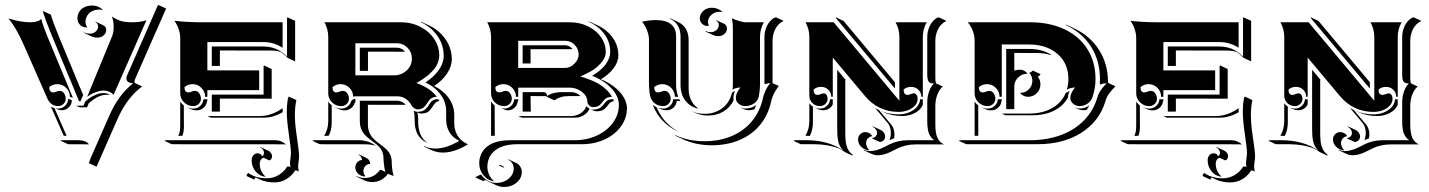

<svg xmlns="http://www.w3.org/2000/svg" viewBox="-20 -557 5655 760"><path d="M13.2 -483.9Q63 -468.8 99.6 -468.8Q132.1 -468.8 143.1 -482.4Q150.4 -454.1 167.5 -412.8L268.6 -169.7L256.8 -173.8Q256.8 -194.3 242.2 -209.1Q227.5 -223.9 207 -223.9Q189 -223.9 175 -212.2Q175 -191.4 190.2 -191.2Q195.3 -191.2 203 -194.2Q210.7 -197.3 215.8 -197.3Q227.3 -197.3 233.8 -187.3Q240.2 -177.2 240.2 -166.3Q240.2 -154.1 231.3 -145.5Q222.4 -137 210 -137Q195.6 -137 184.7 -144.9Q173.8 -152.8 167.7 -166.5L74.7 -377.9Q44.2 -447.8 13.2 -483.9ZM150.1 -509.5 151.1 -513.2 181.2 -499Q192.1 -462.9 214.8 -408.2L307.9 -183.8L309.6 -182.4L298.8 -156.2H293L275.4 -198.7Q258.1 -241 230.1 -307.7Q202.1 -374.5 183.1 -421.4Q161.1 -474.6 150.1 -509.5ZM181.4 -135.3Q188 -130.9 195.6 -128.9L243.7 -19.5H232.4ZM198.2 -128.4Q203.9 -127.2 210 -127.2Q226.1 -127.2 237.8 -138.5Q249.5 -149.9 250 -166L264.2 -160.6V-159.4Q264.2 -143.3 252.2 -132Q240.2 -120.6 224.1 -120.6Q214.1 -120.6 198.2 -128.4ZM219.7 0 220.9 -2H289.1Q319.8 -2 332 14.2L329.8 14.6Q325 14.2 319.1 14.2L249.8 13.9ZM281.2 -138.7H310.5L317.4 -155.3L331.1 -166.3Q340.1 -173.3 356.8 -181Q373.5 -188.7 390.1 -188.7Q405.3 -188.7 416.3 -180.7Q410.6 -182.1 404.3 -182.1Q393.3 -182.1 382.6 -179.2Q371.8 -176.3 362.3 -170.7Q352.8 -165 346.1 -160.3Q339.4 -155.5 331.5 -148.7Q328.4 -141.1 324.7 -132.1H295.4ZM286.4 -485.6Q286.4 -494.6 290 -503.3Q293.7 -512 300.7 -519.2Q307.6 -526.4 319.1 -530.8Q330.6 -535.2 344.7 -535.2Q369.1 -535.2 387.9 -517.8L384.3 -518.3Q379.4 -519 374.8 -519.3Q360.8 -519.3 349.7 -515Q338.6 -510.7 332 -503.8Q325.4 -496.8 321.9 -488.5Q318.4 -480.2 318.4 -471.7Q318.4 -459.7 324.5 -450.4L326.2 -448.5Q324.5 -448.2 322.8 -448.5Q306.2 -448.5 296.3 -459.1Q286.4 -469.7 286.4 -485.6ZM312 -427 312.7 -428.7Q323.2 -423.8 335.7 -423.8Q349.4 -423.8 358.8 -432.1Q368.2 -440.4 368.2 -452.1Q368.2 -464.8 357.4 -469.7L358.4 -471.2L388.4 -457.3Q400.4 -451.7 400.4 -438.5Q400.4 -426 390.3 -417Q380.1 -408 365.7 -408Q352.8 -408 342 -413.1ZM325 -173.8 424.3 -415Q429.9 -429.2 429.9 -449.5Q429.9 -473.9 422.9 -491.9Q441.9 -478.8 459.1 -473.8Q476.3 -468.8 501.5 -468.8Q536.4 -468.8 559.6 -476.8L429.7 -181.9Q413.8 -198.5 390.1 -198.5Q376.7 -198.5 361.3 -193Q345.9 -187.5 337.9 -182.6Q329.8 -177.7 325 -173.8ZM332 88.9 338.1 70.3 412.4 -98.4Q448.7 -182.1 507.1 -227.1Q480.2 -229 480.2 -247.1Q480.2 -253.2 483.9 -260.7Q498 -293.2 549.1 -409.2Q600.1 -525.1 604.7 -536.1L607.4 -537.1L637.5 -523.2L515.6 -246.1Q512.5 -238.8 512.5 -232.9Q512.5 -230.7 512.9 -228.8L542.7 -214.8Q481.9 -170.2 444.1 -83.5L362.1 103Z M629.9 0 637.7 -2H1069.3Q1081.8 -2 1093 2.7Q1104.2 7.3 1112.3 15.6L1108.6 14.6Q1104.2 13.9 1099.4 14.2L659.9 13.9ZM670.4 -474.6Q722.9 -468.8 778.3 -468.8H1098.6V-367.7Q1065.4 -390.6 1020.5 -390.6H800.8V-278.3H1005.9V-200.2H800.8V-173.8H792Q792 -194.3 777.3 -209.1Q762.7 -223.9 742.2 -223.9Q724.1 -223.9 710.2 -212.2Q710.2 -191.4 725.3 -191.2Q730.5 -191.2 738.2 -194.2Q745.8 -197.3 751 -197.3Q762.5 -197.3 768.9 -187.3Q775.4 -177.2 775.4 -166.3Q775.4 -154.1 766.5 -145.5Q757.6 -137 745.1 -137Q723.6 -137 708.5 -151.9Q693.4 -166.7 693.4 -187.7V-405.3Q693.4 -424.3 686.9 -442.7Q680.4 -461.2 670.4 -474.6ZM685.5 -19.5Q689.7 -26.9 691.5 -35.8Q693.4 -44.7 693.4 -62.5V-154.8Q699.2 -146 707.5 -139.6L708 -55.7Q708 -35.2 702.1 -19.5ZM718.8 -132.8V-133.1Q731.2 -127.2 745.1 -127.2Q761 -127.2 772.6 -137.8Q784.2 -148.4 785.2 -164.1H800.8V-157.5H799.3Q798.3 -141.8 786.6 -131Q774.9 -120.1 758.8 -120.1Q745.8 -120.1 732.9 -126.2ZM800.8 -97.7H1008.8Q1033.4 -97.7 1056.8 -106.4Q1080.1 -115.2 1098.6 -128.9Q1098.6 -121.1 1098.9 -113Q1061.5 -91.1 1022.9 -91.1H814.9ZM818.4 -115.2V-182.6H1023.4V-295.9L1025.4 -297.9L1055.4 -283.7V-166.5L850.3 -166.7V-115.2ZM818.4 -295.9V-373H1020.5Q1049.3 -373 1072.5 -363.4Q1095.7 -353.8 1116.2 -333V-486.3L1118.2 -488.3L1148.2 -474.4V-314L1118.2 -328.1Q1104.7 -342.5 1090.8 -351.6Q1072.8 -356.9 1050.5 -356.9L850.3 -357.2V-295.9ZM956.1 135.5Q957.8 131.3 963.1 127.9Q992.2 148.7 1036.1 148.7Q1060.8 148.7 1081.8 136.6Q1102.8 124.5 1116.2 103.5Q1116.7 102.5 1117.7 102.1Q1118.7 101.6 1119.4 101.6H1120.1Q1124 101.6 1129.9 104.5Q1127.9 94.7 1127.9 87.9Q1127.9 83 1129.9 67.4Q1131.8 55.7 1131.8 48.1Q1131.8 31.5 1123.5 -24.4Q1115.2 -80.3 1115.2 -115.2Q1115.2 -142.3 1119.6 -167.5L1123 -174.8L1153.1 -160.9Q1147.2 -132.6 1147.2 -101.1Q1147.2 -74 1151.4 -41.6Q1155.5 -9.3 1159.7 18.4Q1163.8 46.1 1163.8 62Q1163.8 72 1162 82Q1160.2 92 1160.2 101.6Q1160.2 112.5 1162.8 122.1Q1161.1 120.8 1158.9 120.1Q1153.6 117.7 1150.6 117.4Q1148.4 117.4 1147.7 118.7Q1134.3 139.9 1112.9 152.5Q1091.6 165 1066.4 165Q1033.7 165 1009 153.6L991.7 145.5Q987.3 148.9 987.3 154.3L957.3 140.4ZM976.1 77.1Q976.1 65.7 982.9 57.7Q989.7 49.8 999.5 49.8Q1004.9 49.8 1010.3 52.6Q1015.6 55.4 1016.8 61.3Q1020.3 60.3 1022.6 56.6Q1024.9 53 1024.9 47.9Q1024.9 40.8 1020.6 35Q1016.4 29.3 1009.3 26.4L1011.5 25.4L1041.7 39.3Q1048.6 42.5 1052.7 48.6Q1056.9 54.7 1056.9 61.8Q1056.9 68.4 1053.5 73Q1050 77.6 1045.2 77.6L1022.7 67.1Q1016.1 69.6 1012.1 76Q1008.1 82.5 1008.1 91.3Q1008.1 106 1013.8 118.8Q1019.5 131.6 1029.3 140.4L1031.2 142.6Q1007.8 140.6 991.9 121.7Q976.1 102.8 976.1 77.1Z M1215.8 0 1223.1 -2H1399.9Q1419.2 -2 1436.5 3.8Q1453.9 9.5 1466.8 20L1461.2 18.3Q1446 14.2 1429.9 14.2L1245.8 13.9ZM1262.9 -19.5Q1279.3 -44.9 1279.3 -78.1V-154.8Q1284.9 -146.2 1293 -140.1V-71.3Q1293 -42.2 1281 -19.5ZM1264.2 -468.8H1567.4Q1609.1 -468.8 1644 -450.7Q1679 -432.6 1698.9 -402.3Q1718.8 -372.1 1718.8 -336.9Q1718.8 -325.2 1714.8 -313.6Q1710.9 -302 1705.2 -292.8Q1699.5 -283.7 1690.4 -274.4Q1681.4 -265.1 1674 -258.9Q1666.5 -252.7 1656.4 -245.8Q1646.2 -239 1640.9 -235.8Q1635.5 -232.7 1628.2 -228.5Q1635.5 -226.1 1643.6 -222.5Q1651.6 -219 1663.9 -212.4Q1676.3 -205.8 1688.4 -195.7Q1700.4 -185.5 1709.2 -173.8Q1700.2 -173.8 1693.5 -171.1Q1686.8 -168.5 1682.5 -164.1Q1678.2 -159.7 1674.7 -154.3Q1671.1 -148.9 1667.5 -143.7Q1663.8 -138.4 1659.5 -134Q1655.3 -129.6 1648.6 -126.8Q1641.8 -124 1632.8 -124Q1627 -124 1619.8 -128.8Q1612.5 -133.5 1608.9 -140.4Q1599.6 -156.7 1585.2 -166.3Q1570.8 -175.8 1552.7 -175.8H1386.7Q1380.6 -175.8 1377.9 -173.8Q1377.9 -194.3 1363.3 -209.1Q1348.6 -223.9 1328.1 -223.9Q1310.1 -223.9 1296.1 -212.2Q1296.1 -191.4 1311.3 -191.2Q1316.4 -191.2 1324.1 -194.2Q1331.8 -197.3 1336.9 -197.3Q1348.4 -197.3 1354.9 -187.3Q1361.3 -177.2 1361.3 -166.3Q1361.3 -154.1 1352.4 -145.5Q1343.5 -137 1331.1 -137Q1309.6 -137 1294.4 -151.6Q1279.3 -166.3 1279.3 -187.5V-410.2Q1279.3 -441.9 1264.2 -468.8ZM1304.4 -132.8V-133.1Q1316.9 -127.2 1331.1 -127.2Q1344.7 -127.2 1355.5 -135.3Q1366.2 -143.3 1369.6 -156Q1370.6 -158.7 1375.9 -162.4Q1381.1 -166 1386.7 -166V-151.4Q1384.3 -151.4 1383.8 -149.4Q1380.1 -136.7 1369.3 -128.4Q1358.4 -120.1 1344.7 -120.1Q1331.5 -120.1 1318.6 -126.2ZM1386.5 105.5Q1386.5 94.5 1393.9 85.8Q1401.4 77.1 1413.1 76.2Q1412.6 69.3 1408.8 63.8Q1405 58.3 1398.9 55.7L1400.4 54.2L1430.7 68.4Q1437.5 71.5 1441.4 77.9Q1445.3 84.2 1445.3 92Q1434.1 92 1426.3 100.1Q1418.5 108.2 1418.5 119.6Q1418.5 130.6 1425.8 139.6L1426 141.6Q1409.7 141.6 1398.1 131Q1386.5 120.4 1386.5 105.5ZM1386.7 -258.8H1540Q1568.4 -258.8 1589.4 -277.8Q1610.4 -296.9 1610.4 -325.2Q1610.4 -350.1 1593 -367.9Q1575.7 -385.7 1550.8 -385.7H1386.7ZM1390.4 142.1 1390.6 140.1Q1406 147.5 1424.8 147.5Q1442.6 147.5 1458.4 138.8Q1474.1 130.1 1484.4 115Q1489 115 1495.6 118.7Q1502.2 122.3 1505.4 123.3Q1502.2 112.8 1500.1 95.8Q1498 78.9 1498 69.3Q1498 54.7 1492.9 43Q1487.8 31.2 1479.5 23.1Q1471.2 14.9 1461.2 7.4Q1451.2 0 1441.2 -7.8Q1431.2 -15.6 1422.9 -24.8Q1414.6 -33.9 1409.4 -47.5Q1404.3 -61 1404.3 -78.1V-158.2H1552.7Q1571.8 -158.2 1586.2 -141.8Q1583.5 -142.1 1580.8 -142.1L1436.3 -142.3V-64Q1436.3 -47.4 1441.5 -33.9Q1446.8 -20.5 1455.1 -11.5Q1463.4 -2.4 1473.4 5.4Q1483.4 13.2 1493.4 20.6Q1503.4 28.1 1511.7 36.4Q1520 44.7 1525.3 56.6Q1530.5 68.6 1530.5 83.3Q1530.5 94.7 1532.6 112.3Q1534.7 129.9 1538.3 139.6Q1524.4 135 1515.6 130.9Q1505.1 146 1489 154.8Q1472.9 163.6 1454.3 163.6Q1436 163.6 1420.4 156.2ZM1404.3 -276.4V-368.2H1550.8Q1560.5 -368.2 1569.2 -363.8Q1577.9 -359.4 1583.7 -351.8L1580.8 -352.3L1436.5 -352.5V-276.4ZM1617.7 -118.7Q1625.5 -114.3 1632.8 -114.3Q1643.1 -114.3 1650.9 -117.1Q1658.7 -119.9 1663.6 -124.3Q1668.5 -128.7 1672.4 -133.9Q1676.3 -139.2 1679.6 -144.5Q1682.9 -149.9 1686.6 -154.3Q1690.4 -158.7 1696.2 -161.4Q1701.9 -164.1 1709.2 -164.1H1715.8Q1717.5 -160.9 1719.2 -157.2Q1711.9 -156.5 1706.3 -152.3Q1700.7 -148.2 1697.4 -142.7Q1694.1 -137.2 1689.7 -131Q1685.3 -124.8 1680.7 -119.5Q1676 -114.3 1667.5 -110.8Q1658.9 -107.4 1647.5 -107.4Q1639.6 -107.4 1631.8 -112.1Q1635.3 -99.4 1635.3 -86.2V-76.4Q1635.3 -14.4 1672.9 8.3Q1662.1 4.6 1653.4 -1.8Q1644.8 -8.3 1637.2 -18.8Q1629.6 -29.3 1625.4 -45.8Q1621.1 -62.3 1621.1 -83V-92.8Q1621.1 -106 1617.7 -118.7ZM1645.3 -469.5 1646.7 -470.9 1677 -457Q1718.5 -437.7 1743.4 -401.7Q1768.3 -365.7 1768.3 -323Q1768.3 -293.7 1749.1 -265.4Q1730 -237.1 1698.2 -216.8Q1734.6 -199.2 1756.3 -168.7Q1778.1 -138.2 1778.1 -102.1V-68.8Q1778.1 -42 1791 -20.6Q1804 0.7 1826.7 11.5L1832.8 13.9Q1779.3 46.9 1733.6 46.9Q1709 46.9 1688.5 37.4L1658.2 23.2L1657.7 20.8Q1678.5 31 1703.6 31Q1747.3 31 1798.3 0.2Q1773.9 -10.3 1760 -32.3Q1746.1 -54.4 1746.1 -83V-116.2Q1746.1 -152.6 1724.2 -182.5Q1702.4 -212.4 1664.1 -230.7Q1696 -251.2 1716.2 -278.9Q1736.3 -306.6 1736.3 -336.9Q1736.3 -379.4 1711.4 -414.9Q1686.5 -450.4 1645.3 -469.5Z M1861.3 145.3 1864.3 142.8Q1866.2 142.3 1873.2 138.4Q1880.1 134.5 1885 134.5Q1892.6 147.2 1908.8 157.1Q1925 167 1945.1 167Q1973.4 167 1993.4 150.3Q2013.4 133.5 2013.4 109.9Q2013.4 98.1 2007 88.5Q2000.5 78.9 1990.7 75.2L1993.2 74L2023.4 88.1Q2033 92.5 2039.2 102.4Q2045.4 112.3 2045.4 124Q2045.4 148.4 2024.9 165.8Q2004.4 183.1 1975.1 183.1Q1959 183.1 1944.6 176.3L1914.6 162.1Q1908.2 159.2 1902.6 155.3Q1895.5 159.2 1891.4 159.2ZM1877 88.9Q1877 80.6 1878.4 72.4Q1879.9 64.2 1883.8 55.1Q1887.7 45.9 1893.6 37.8Q1899.4 29.8 1909.2 22.3Q1918.9 14.9 1931.3 9.6Q1943.6 4.4 1960.9 1.2Q1978.3 -2 1999 -2H2255.9Q2303.2 -2 2343.4 -20.8Q2383.5 -39.6 2406.6 -71.7Q2429.7 -103.8 2429.7 -141.6Q2429.7 -175.8 2399.9 -207.5Q2370.1 -239.3 2323.7 -257.1Q2341.1 -266.8 2354.5 -278.2Q2367.9 -289.6 2375.5 -299.6Q2383.1 -309.6 2387.8 -319.9Q2392.6 -330.3 2394 -337.6Q2395.5 -345 2395.5 -351.6Q2395.5 -391.4 2371.7 -423Q2347.9 -454.6 2308.8 -471.4L2314.2 -471.2L2344.2 -457.3Q2382.1 -439.7 2404.9 -408.3Q2427.7 -377 2427.7 -337.9Q2427.7 -312 2408.6 -286.5Q2389.4 -261 2358.4 -243.4L2371.3 -237.8Q2411.1 -219.2 2436.4 -189.2Q2461.7 -159.2 2461.7 -127.4Q2461.7 -98.6 2447.8 -72.5Q2433.8 -46.4 2410.3 -27.5Q2386.7 -8.5 2354.2 2.6Q2321.8 13.7 2286.1 13.7H2029.3Q2008.8 13.7 1991.6 16.8Q1974.4 20 1962.3 25.1Q1950.2 30.3 1940.7 37.6Q1931.2 44.9 1925.3 52.7Q1919.4 60.5 1915.8 69.6Q1912.1 78.6 1910.6 86.5Q1909.2 94.5 1909.2 102.5Q1909.2 119.1 1915.8 133.9Q1922.4 148.7 1933.8 158.4L1936 160.6Q1910.9 157.5 1893.9 137Q1877 116.5 1877 88.9ZM1908.7 -468.8H2236.3Q2275.6 -468.8 2308.3 -452.4Q2341.1 -436 2359.5 -409.2Q2377.9 -382.3 2377.9 -351.6Q2377.9 -339.8 2372.2 -327.6Q2366.5 -315.4 2356.9 -305.2Q2347.4 -294.9 2336.7 -286.6Q2325.9 -278.3 2314.7 -272.5Q2293.5 -261.5 2277.1 -254.2Q2286.9 -252.4 2318.4 -240.2Q2376.5 -217.5 2402.6 -173.8Q2393.6 -173.8 2386.8 -171.6Q2380.1 -169.4 2376 -165.8Q2371.8 -162.1 2368.4 -157.7Q2365 -153.3 2361.5 -148.9Q2357.9 -144.5 2353.8 -141Q2349.6 -137.5 2342.9 -135.1Q2336.2 -132.8 2327.1 -132.8Q2319.1 -132.8 2311.9 -139.9Q2304.7 -147 2304.7 -156.2Q2304.7 -171.4 2293.3 -184.1Q2282 -196.8 2266.5 -203.4Q2251 -210 2236.3 -210H2031.2V-173.8H2022.5Q2022.5 -194.3 2007.8 -209.1Q1993.2 -223.9 1972.7 -223.9Q1954.6 -223.9 1940.7 -212.2Q1940.7 -191.4 1955.8 -191.2Q1960.9 -191.2 1968.6 -194.2Q1976.3 -197.3 1981.4 -197.3Q1992.9 -197.3 1999.4 -187.3Q2005.9 -177.2 2005.9 -166.3Q2005.9 -154.1 1996.9 -145.5Q1988 -137 1975.6 -137Q1954.1 -137 1939 -151.6Q1923.8 -166.3 1923.8 -187.5V-410.2Q1923.8 -441.9 1908.7 -468.8ZM1923.8 -19.5V-154.8Q1929.7 -146 1938 -139.6L1938.5 -19.5ZM1954.3 97.7 1956.3 95.7Q1968.8 96.7 1976.6 106.7L1974.6 106.9ZM1964.1 -128.2Q1969.7 -127.2 1975.6 -127.2Q1991.5 -127.2 2003.1 -137.8Q2014.6 -148.4 2015.6 -164.1H2031.2V-157.2H2029.3Q2028.6 -141.8 2017 -131Q2005.4 -120.1 1989.3 -120.1Q1982.9 -120.1 1964.1 -128.2ZM2031.2 -97.7H2241.2Q2261.5 -97.7 2278.2 -108.5Q2294.9 -119.4 2301.3 -137.2Q2306.4 -130.4 2313.7 -126.5Q2306.4 -110.4 2290.4 -100.7Q2274.4 -91.1 2255.4 -91.1H2045.4ZM2031.2 -288.1H2216.8Q2237.5 -288.1 2254 -305.1Q2270.5 -322 2270.5 -340.8Q2270.5 -363.3 2254.9 -379.4Q2239.3 -395.5 2216.8 -395.5H2031.2ZM2048.8 -115.2V-192.4H2132.3Q2134.5 -192.4 2136.8 -191.5Q2139.2 -190.7 2142.2 -187Q2145.3 -183.3 2146.2 -177.2Q2152.8 -181.6 2158.3 -184.3Q2163.8 -187 2176.9 -189.7Q2189.9 -192.4 2206.5 -192.4H2241.2Q2251.2 -192.4 2261 -188.1Q2270.8 -183.8 2277.6 -177L2275.4 -176.3Q2273.7 -176.8 2271.5 -176.8H2236.3Q2215.1 -176.8 2201.4 -172.9Q2187.7 -168.9 2174.6 -159.7L2144.5 -173.8Q2144.5 -175 2144.3 -176.3L2080.1 -176.8L2081.1 -115.2ZM2048.8 -305.7V-377.9H2216.8Q2225.3 -377.9 2233 -373.9Q2240.7 -369.9 2245.8 -363L2245.1 -362.3H2080.1V-305.7ZM2314.9 -125.7Q2321 -123 2327.1 -123Q2337.2 -123 2344.8 -125.4Q2352.5 -127.7 2357.3 -131.2Q2362.1 -134.8 2365.7 -139.2Q2369.4 -143.6 2372.7 -147.9Q2376 -152.3 2379.8 -155.9Q2383.5 -159.4 2389.3 -161.7Q2395 -164.1 2402.6 -164.1H2407.5Q2408.9 -160.4 2409.9 -157Q2403.1 -155.8 2397.7 -152.2Q2392.3 -148.7 2389.3 -144.3Q2386.2 -139.9 2382 -134.9Q2377.7 -129.9 2373.2 -125.9Q2368.7 -121.8 2360.5 -119.1Q2352.3 -116.5 2341.3 -116.5Q2335.2 -116.5 2329.1 -119.1Z M2521.5 -471.2Q2552.2 -477.5 2575.7 -477.5Q2656.2 -477.5 2656.2 -412.1V-220.7Q2656.2 -194.3 2665 -173.8H2651.4Q2651.4 -194.3 2636.7 -209.1Q2622.1 -223.9 2601.6 -223.9Q2583.5 -223.9 2569.6 -212.2Q2569.6 -191.4 2584.7 -191.2Q2589.8 -191.2 2597.5 -194.2Q2605.2 -197.3 2610.4 -197.3Q2621.8 -197.3 2628.3 -187.3Q2634.8 -177.2 2634.8 -166.3Q2634.8 -154.1 2625.9 -145.5Q2616.9 -137 2604.5 -137Q2585.7 -137 2571.3 -148.4Q2556.9 -159.9 2553.5 -177.5Q2548.8 -200.7 2548.8 -225.6V-400.4Q2548.8 -416.7 2541.5 -436.3Q2534.2 -455.8 2521.5 -471.2ZM2563.7 -142.1Q2570.8 -136.2 2579.1 -132.3Q2586.9 -113.3 2598.1 -96.7Q2625 -56.9 2668.9 -34.4Q2615.2 -57.1 2584 -103.3Q2571.8 -121.3 2563.7 -142.1ZM2582.8 -130.9Q2593.3 -127.2 2604.5 -127.2Q2620.4 -127.2 2632 -137.8Q2643.6 -148.4 2644.5 -164.1H2668.9Q2670.9 -160.4 2672.6 -157.5H2658.7Q2657.7 -141.8 2646.1 -131.2Q2634.5 -120.6 2618.7 -120.6Q2605.2 -120.6 2593.3 -125.7ZM2631.1 -483.2 2633.5 -484.4 2663.6 -470.2Q2705.8 -450.4 2705.8 -397.9V-206.8Q2705.8 -181.6 2715.1 -161.7Q2724.4 -141.8 2741.5 -129.4L2744.1 -126.7Q2711.7 -134 2692.7 -159.1Q2673.8 -184.1 2673.8 -220.7V-412.1Q2673.8 -464.1 2631.1 -483.2ZM2652.6 -20 2653.3 -22Q2704.3 2 2768.6 2Q2829.1 2 2877.9 -19.2Q2926.8 -40.3 2958 -79.2Q2989.3 -118.2 3000.5 -170.9Q3002.9 -182.1 3010.4 -198.6Q3017.8 -215.1 3028.8 -227.5Q3027.3 -227.8 3026.4 -228Q3022.7 -228 3017.6 -226.3Q3012.5 -224.6 3005.9 -224.6V-410.2Q3005.9 -433.6 3015.9 -454.3Q3025.9 -475.1 3043.9 -486.3L3051.8 -488.3L3081.8 -474.4Q3070.3 -469 3061.6 -460Q3053 -450.9 3048 -440.2Q3043 -429.4 3040.5 -418.6Q3038.1 -407.7 3038.1 -396.5V-227.5L3062.7 -217L3054.4 -204.8Q3046.4 -193.6 3040.4 -179.8Q3034.4 -166 3032.5 -156.2Q3021.5 -103.3 2989.7 -64Q2958 -24.7 2908.8 -3.4Q2859.6 17.8 2798.6 18.1Q2734.1 18.1 2682.6 -6.1ZM2717.3 -116.9 2717.5 -117.2Q2740.7 -106.4 2768.6 -106.4Q2809.8 -106.4 2839.2 -128.9Q2868.7 -151.4 2877.4 -190.2Q2884 -194.6 2889.6 -196.3Q2882.8 -182.4 2883.1 -168.5Q2883.1 -164.3 2883.8 -160.4Q2870.6 -131.8 2843.6 -115.7Q2816.7 -99.6 2782.2 -99.6Q2755.1 -99.6 2731.4 -110.6ZM2750 -483.4Q2750 -501.5 2764 -513.9Q2778.1 -526.4 2797.9 -526.4Q2822.5 -526.4 2841.1 -508.8L2837.2 -509.8Q2832.5 -510.5 2827.9 -510.5Q2809.1 -510.5 2795.7 -498Q2782.2 -485.6 2782.2 -468.8Q2782.2 -463.1 2785.4 -456.8L2786.9 -455.1Q2783.4 -454.3 2779.8 -454.3Q2767.8 -454.3 2758.9 -463Q2750 -471.7 2750 -483.4ZM2772.7 -432.1 2773.2 -434.1Q2782.5 -429.7 2792.7 -429.7Q2806.4 -429.7 2815.8 -438Q2825.2 -446.3 2825.2 -458Q2825.2 -470.7 2814.5 -475.3L2815.4 -477.1L2845.5 -463.1Q2851.1 -460.7 2854.4 -455.6Q2857.7 -450.4 2857.7 -444.3Q2857.7 -431.6 2847.4 -422.7Q2837.2 -413.8 2822.8 -413.8Q2812.3 -413.8 2802.7 -418.2ZM2877 -484.4Q2887 -479.7 2904.8 -474.2Q2922.6 -468.8 2930.7 -468.8H3003.7Q2988.3 -442.1 2988.3 -410.2V-225.6Q2988.3 -198.7 2983.2 -174.1Q2979.5 -157.2 2964.4 -147.2Q2949.2 -137.2 2929.9 -137.2Q2914.6 -137.2 2903.7 -146.4Q2892.8 -155.5 2892.8 -168.5Q2892.8 -179.7 2897.5 -189.6Q2902.1 -199.5 2910.9 -210.7Q2895.3 -210.7 2879.4 -202.4Q2880.9 -209.5 2880.9 -220.7V-442.4Q2880.9 -458 2880.2 -464.8Q2879.6 -471.7 2877 -484.4ZM2907.7 -132.3Q2918.2 -127.4 2929.9 -127.4Q2955.1 -127.4 2973.4 -141.6Q2970 -132.6 2965.6 -123.8Q2955.3 -120.8 2944.1 -120.8Q2932.4 -120.8 2921.9 -125.7Z M3120.1 0 3127.9 -2H3172.4Q3258.1 -2 3318.8 38.8Q3310.5 31.2 3305.3 22.2Q3300 13.2 3297.7 1.3Q3295.4 -10.5 3294.7 -21.2Q3293.9 -32 3293.9 -48.8V-280.8L3326.9 -241.5L3325.9 -239.5V-34.9Q3325.9 -23.4 3326.2 -16Q3326.4 -8.5 3327.4 1.1Q3328.4 10.7 3330.3 17.6Q3332.3 24.4 3335.4 31.7Q3338.6 39.1 3343.8 45Q3348.9 51 3355.7 56.2L3353.8 58.8L3324.2 44.9Q3314 37.4 3302.5 31.2Q3257.3 13.9 3202.4 13.9H3150.1ZM3168.2 -19.5Q3183.6 -46.1 3183.6 -78.1V-148.2Q3189.5 -140.1 3197.8 -135V-71.5Q3197.8 -43.5 3185.8 -19Q3179.7 -19.5 3172.4 -19.5ZM3168.5 -468.8H3280L3540 -158.2V-410.2Q3540 -441.9 3524.9 -468.8H3648.2Q3632.8 -442.1 3632.8 -410.2V-173.8H3627Q3627 -190.4 3615.2 -201.8Q3603.5 -213.1 3586.9 -213.1Q3568.1 -213.1 3556.9 -202.4Q3556.9 -181.6 3572 -181.4Q3577.1 -181.4 3584.8 -184.4Q3592.5 -187.5 3597.7 -187.5Q3603.8 -187.5 3608 -181.3Q3612.3 -175 3612.3 -166.3Q3612.3 -144.5 3590.3 -129.3Q3568.4 -114 3537.1 -114Q3497.3 -114 3463.6 -129.9Q3429.9 -145.8 3404.3 -176.5L3276.4 -329.1V-173.8H3270.5Q3270.5 -190.4 3258.8 -201.8Q3247.1 -213.1 3230.5 -213.1Q3211.7 -213.1 3200.4 -202.4Q3200.4 -181.6 3215.6 -181.4Q3220.7 -181.4 3228.4 -184.4Q3236.1 -187.5 3241.2 -187.5Q3247.3 -187.5 3251.6 -181.3Q3255.9 -175 3255.9 -166.3Q3255.9 -154.1 3246.9 -145.5Q3238 -137 3225.6 -137Q3208.3 -137 3195.9 -148.9Q3183.6 -160.9 3183.6 -178V-410.2Q3183.6 -441.9 3168.5 -468.8ZM3203.4 -131.8V-132.1Q3213.9 -127.2 3225.6 -127.2Q3241.5 -127.2 3253.1 -137.8Q3264.6 -148.4 3265.6 -164.1H3276.4V-144Q3271.7 -133.5 3261.7 -127.1Q3251.7 -120.6 3239.7 -120.6Q3227.5 -120.6 3217.5 -125.2ZM3288.1 -486.3 3289.1 -488.3 3319.1 -474.1 3520.5 -233.9 3522.5 -231.4V-206.5ZM3376.5 -5.1Q3376.5 -17.1 3385 -25.6Q3393.6 -34.2 3405.3 -34.2Q3413.3 -34.2 3421.3 -29.8Q3429.2 -25.4 3432.4 -17.6H3430.2Q3420.7 -15.6 3414.6 -8.2Q3408.4 -0.7 3408.4 8.8Q3408.4 24.2 3419.7 35.9L3420.9 38.1Q3402.3 37.1 3389.4 24.5Q3376.5 12 3376.5 -5.1ZM3398.4 37.4 3399.4 35.6Q3410.9 41 3423.8 41Q3438.2 41 3452.1 36.6Q3466.1 32.2 3478.3 25.9Q3490.5 19.5 3503.7 13.2Q3516.8 6.8 3535.2 2.4Q3553.5 -2 3574.2 -2Q3668.2 -2 3678.5 -2Q3671.1 -6.6 3665.8 -13.5Q3660.4 -20.5 3657.5 -27.6Q3654.5 -34.7 3653 -44.1Q3651.4 -53.5 3650.9 -60.9Q3650.4 -68.4 3650.4 -78.1V-152.3Q3650.4 -174.8 3657.6 -194.9Q3664.8 -215.1 3676.8 -226.6Q3669.4 -226.8 3665.2 -227.9Q3660.9 -229 3657.2 -232.7Q3653.6 -236.3 3652 -243.9Q3650.4 -251.5 3650.4 -263.7V-410.2Q3650.4 -433.6 3660.4 -454.3Q3670.4 -475.1 3688.5 -486.3L3696.3 -488.3L3726.3 -474.4Q3714.8 -469 3706.1 -459.8Q3697.3 -450.7 3692.3 -439.9Q3687.3 -429.2 3684.8 -418.1Q3682.4 -407 3682.4 -396V-249.8Q3682.4 -234.6 3684.8 -227.1L3711.9 -214.6Q3699 -204.3 3690.7 -183.2Q3682.4 -162.1 3682.4 -138.2V-64Q3682.4 -29.5 3690.6 -11.6Q3698.7 6.3 3716.8 14.6H3604.5Q3584 14.6 3565.8 19Q3547.6 23.4 3534.3 29.8Q3521 36.1 3508.8 42.5Q3496.6 48.8 3482.5 53.2Q3468.5 57.6 3454.1 57.6Q3441.7 57.6 3428.5 51.5ZM3432.1 -9 3434.1 -11.2Q3442.1 -12.2 3446.9 -17.9Q3451.7 -23.7 3451.7 -30Q3451.7 -38.3 3446.7 -45.2Q3441.7 -52 3433.3 -55.7L3435.1 -56.9L3465.3 -43Q3473.6 -39.1 3478.6 -31.9Q3483.6 -24.7 3483.6 -16.1Q3483.6 -7.6 3477.4 -1.3Q3471.2 4.9 3462.2 4.9ZM3444.3 -129.2Q3451.9 -124.5 3459.7 -120.8L3507.8 -63.7Q3520.5 -48.6 3520.5 -23.4Q3520.5 -17.3 3519.3 -9.8Q3510.3 -6.6 3501 -2.4Q3506.3 -16.6 3506.3 -30Q3506.3 -55.2 3493.7 -70.3ZM3467.8 -117.2V-117.4Q3500.2 -104.2 3537.1 -104.2Q3558.1 -104.2 3577 -111.6Q3595.9 -118.9 3608.5 -132.8Q3621.1 -146.7 3622.1 -164.1H3632.8V-142.3Q3624.8 -122.3 3601.7 -110Q3578.6 -97.7 3551.3 -97.7Q3509.8 -97.7 3474.4 -114.3Z M3774.4 0 3782.2 -2H4057.6Q4125 -2 4179.9 -22.6Q4234.9 -43.2 4271.5 -81.1Q4308.1 -118.9 4323.5 -170.7Q4328.1 -186.5 4337 -199.6Q4345.9 -212.6 4360.6 -227.5Q4346.2 -227.1 4336.2 -223.1L4333.3 -222.2L4333.5 -225.1Q4334 -232.4 4334 -244.1Q4334 -317.6 4298 -373.4Q4262 -429.2 4197.3 -458.5L4200.7 -459L4231 -445.1Q4294.9 -415.3 4330.4 -359.4Q4366 -303.5 4366 -230V-229L4395.3 -215.6Q4379.2 -199.5 4369.6 -186Q4360.1 -172.6 4355.5 -156Q4331.8 -77.1 4260.7 -31.7Q4189.7 13.7 4087.9 13.7H3804.7ZM3810.8 -468.8H4057.6Q4135.3 -468.8 4194 -440.9Q4252.7 -413.1 4284.5 -362.2Q4316.4 -311.3 4316.4 -244.1Q4316.4 -208.7 4304.9 -173.8Q4299.6 -157.2 4285.4 -147.2Q4271.2 -137.2 4254.2 -137.2Q4238.8 -137.2 4227.9 -146.4Q4217 -155.5 4217 -168.5Q4217 -179.7 4221.7 -189.6Q4226.3 -199.5 4235.1 -210.7Q4227.5 -210.7 4218.4 -208.3Q4209.2 -205.8 4202.6 -202.4Q4209 -220.7 4209 -244.1Q4209 -306.2 4166 -343.5Q4123 -380.9 4052.7 -380.9H3945.3V-173.8H3936.5Q3936.5 -194.3 3921.9 -209.1Q3907.2 -223.9 3886.7 -223.9Q3868.7 -223.9 3854.7 -212.2Q3854.7 -191.4 3869.9 -191.2Q3875 -191.2 3882.7 -194.2Q3890.4 -197.3 3895.5 -197.3Q3907 -197.3 3913.5 -187.3Q3919.9 -177.2 3919.9 -166.3Q3919.9 -154.1 3911 -145.5Q3902.1 -137 3889.6 -137Q3868.2 -137 3853 -151.9Q3837.9 -166.7 3837.9 -187.7V-395.5Q3837.9 -434.8 3810.8 -468.8ZM3837.9 -19.5V-154.8Q3843.8 -146 3852.1 -139.6L3852.5 -19.5ZM3863.3 -132.8Q3875.7 -127.2 3889.6 -127.2Q3905.5 -127.2 3917.1 -137.8Q3928.7 -148.4 3929.7 -164.1H3945.3V-157.5H3943.8Q3942.9 -141.8 3931.2 -131Q3919.4 -120.1 3903.3 -120.1Q3890.4 -120.1 3877.4 -126.2ZM3945.3 -107.4H4052.7Q4106.2 -107.4 4144.3 -128.9Q4182.4 -150.4 4198.5 -189Q4204.1 -191.9 4207.3 -193.6Q4210 -195.1 4214.1 -196.8Q4207.8 -183.8 4207.3 -171.1Q4189.2 -137.7 4152.8 -119.3Q4116.5 -100.8 4066.9 -100.8H3959.5ZM3962.9 -125V-363.3H4052.7Q4106.2 -363.3 4142.1 -339.6L4139.6 -338.9Q4114 -347.2 4082.8 -347.2L3994.9 -347.4V-279.3L3997.6 -277.8Q4006.8 -281.2 4016.6 -281.2Q4025.9 -281.2 4033.9 -277.1Q4042 -272.9 4047.1 -265.6L4044.9 -265.1Q4025.1 -264.4 4011 -251.2Q3996.8 -238 3995.1 -218.8L3994.9 -211.9V-125ZM4018.6 -187.5V-189.5Q4038.3 -189.5 4052.4 -203.5Q4066.4 -217.5 4066.4 -237.3Q4066.4 -246.6 4063.5 -253.9Q4060.5 -261.2 4054.2 -269.5Q4058.6 -270 4061 -271.4Q4063.5 -272.7 4065.7 -276.1L4068.6 -277.6L4098.6 -263.7Q4096.7 -259 4094.2 -257.1Q4091.8 -255.1 4087.6 -254.2Q4098.4 -240.5 4098.4 -223.1Q4098.4 -202.6 4083.9 -188.2Q4069.3 -173.8 4048.8 -173.8Q4032.7 -173.8 4018.6 -187.5ZM4231.9 -132.1V-132.3Q4242.4 -127.4 4254.2 -127.4Q4275.4 -127.4 4292.2 -140.1Q4287.8 -131.6 4281.5 -122.1Q4274.9 -120.6 4268.3 -120.8Q4256.6 -120.8 4246.1 -125.7Z M4414.1 0 4421.9 -2H4853.5Q4866 -2 4877.2 2.7Q4888.4 7.3 4896.5 15.6L4892.8 14.6Q4888.4 13.9 4883.5 14.2L4444.1 13.9ZM4454.6 -474.6Q4507.1 -468.8 4562.5 -468.8H4882.8V-367.7Q4849.6 -390.6 4804.7 -390.6H4585V-278.3H4790V-200.2H4585V-173.8H4576.2Q4576.2 -194.3 4561.5 -209.1Q4546.9 -223.9 4526.4 -223.9Q4508.3 -223.9 4494.4 -212.2Q4494.4 -191.4 4509.5 -191.2Q4514.6 -191.2 4522.3 -194.2Q4530 -197.3 4535.2 -197.3Q4546.6 -197.3 4553.1 -187.3Q4559.6 -177.2 4559.6 -166.3Q4559.6 -154.1 4550.7 -145.5Q4541.7 -137 4529.3 -137Q4507.8 -137 4492.7 -151.9Q4477.5 -166.7 4477.5 -187.7V-405.3Q4477.5 -424.3 4471.1 -442.7Q4464.6 -461.2 4454.6 -474.6ZM4469.7 -19.5Q4473.9 -26.9 4475.7 -35.8Q4477.5 -44.7 4477.5 -62.5V-154.8Q4483.4 -146 4491.7 -139.6L4492.2 -55.7Q4492.2 -35.2 4486.3 -19.5ZM4502.9 -132.8V-133.1Q4515.4 -127.2 4529.3 -127.2Q4545.2 -127.2 4556.8 -137.8Q4568.4 -148.4 4569.3 -164.1H4585V-157.5H4583.5Q4582.5 -141.8 4570.8 -131Q4559.1 -120.1 4543 -120.1Q4530 -120.1 4517.1 -126.2ZM4585 -97.7H4793Q4817.6 -97.7 4840.9 -106.4Q4864.3 -115.2 4882.8 -128.9Q4882.8 -121.1 4883.1 -113Q4845.7 -91.1 4807.1 -91.1H4599.1ZM4602.5 -115.2V-182.6H4807.6V-295.9L4809.6 -297.9L4839.6 -283.7V-166.5L4634.5 -166.7V-115.2ZM4602.5 -295.9V-373H4804.7Q4833.5 -373 4856.7 -363.4Q4879.9 -353.8 4900.4 -333V-486.3L4902.3 -488.3L4932.4 -474.4V-314L4902.3 -328.1Q4888.9 -342.5 4875 -351.6Q4856.9 -356.9 4834.7 -356.9L4634.5 -357.2V-295.9ZM4740.2 135.5Q4741.9 131.3 4747.3 127.9Q4776.4 148.7 4820.3 148.7Q4845 148.7 4866 136.6Q4887 124.5 4900.4 103.5Q4900.9 102.5 4901.9 102.1Q4902.8 101.6 4903.6 101.6H4904.3Q4908.2 101.6 4914.1 104.5Q4912.1 94.7 4912.1 87.9Q4912.1 83 4914.1 67.4Q4916 55.7 4916 48.1Q4916 31.5 4907.7 -24.4Q4899.4 -80.3 4899.4 -115.2Q4899.4 -142.3 4903.8 -167.5L4907.2 -174.8L4937.3 -160.9Q4931.4 -132.6 4931.4 -101.1Q4931.4 -74 4935.5 -41.6Q4939.7 -9.3 4943.8 18.4Q4948 46.1 4948 62Q4948 72 4946.2 82Q4944.3 92 4944.3 101.6Q4944.3 112.5 4947 122.1Q4945.3 120.8 4943.1 120.1Q4937.7 117.7 4934.8 117.4Q4932.6 117.4 4931.9 118.7Q4918.5 139.9 4897.1 152.5Q4875.7 165 4850.6 165Q4817.9 165 4793.2 153.6L4775.9 145.5Q4771.5 148.9 4771.5 154.3L4741.5 140.4ZM4760.3 77.1Q4760.3 65.7 4767.1 57.7Q4773.9 49.8 4783.7 49.8Q4789.1 49.8 4794.4 52.6Q4799.8 55.4 4801 61.3Q4804.4 60.3 4806.8 56.6Q4809.1 53 4809.1 47.9Q4809.1 40.8 4804.8 35Q4800.5 29.3 4793.5 26.4L4795.7 25.4L4825.9 39.3Q4832.8 42.5 4836.9 48.6Q4841.1 54.7 4841.1 61.8Q4841.1 68.4 4837.6 73Q4834.2 77.6 4829.3 77.6L4806.9 67.1Q4800.3 69.6 4796.3 76Q4792.2 82.5 4792.2 91.3Q4792.2 106 4798 118.8Q4803.7 131.6 4813.5 140.4L4815.4 142.6Q4792 140.6 4776.1 121.7Q4760.3 102.8 4760.3 77.1Z M5000 0 5007.8 -2H5052.2Q5137.9 -2 5198.7 38.8Q5190.4 31.2 5185.2 22.2Q5179.9 13.2 5177.6 1.3Q5175.3 -10.5 5174.6 -21.2Q5173.8 -32 5173.8 -48.8V-280.8L5206.8 -241.5L5205.8 -239.5V-34.9Q5205.8 -23.4 5206.1 -16Q5206.3 -8.5 5207.3 1.1Q5208.3 10.7 5210.2 17.6Q5212.2 24.4 5215.3 31.7Q5218.5 39.1 5223.6 45Q5228.8 51 5235.6 56.2L5233.6 58.8L5204.1 44.9Q5193.8 37.4 5182.4 31.2Q5137.2 13.9 5082.3 13.9H5030ZM5048.1 -19.5Q5063.5 -46.1 5063.5 -78.1V-148.2Q5069.3 -140.1 5077.6 -135V-71.5Q5077.6 -43.5 5065.7 -19Q5059.6 -19.5 5052.2 -19.5ZM5048.3 -468.8H5159.9L5419.9 -158.2V-410.2Q5419.9 -441.9 5404.8 -468.8H5528.1Q5512.7 -442.1 5512.7 -410.2V-173.8H5506.8Q5506.8 -190.4 5495.1 -201.8Q5483.4 -213.1 5466.8 -213.1Q5448 -213.1 5436.8 -202.4Q5436.8 -181.6 5451.9 -181.4Q5457 -181.4 5464.7 -184.4Q5472.4 -187.5 5477.5 -187.5Q5483.6 -187.5 5487.9 -181.3Q5492.2 -175 5492.2 -166.3Q5492.2 -144.5 5470.2 -129.3Q5448.2 -114 5417 -114Q5377.2 -114 5343.5 -129.9Q5309.8 -145.8 5284.2 -176.5L5156.2 -329.1V-173.8H5150.4Q5150.4 -190.4 5138.7 -201.8Q5127 -213.1 5110.4 -213.1Q5091.6 -213.1 5080.3 -202.4Q5080.3 -181.6 5095.5 -181.4Q5100.6 -181.4 5108.3 -184.4Q5116 -187.5 5121.1 -187.5Q5127.2 -187.5 5131.5 -181.3Q5135.7 -175 5135.7 -166.3Q5135.7 -154.1 5126.8 -145.5Q5117.9 -137 5105.5 -137Q5088.1 -137 5075.8 -148.9Q5063.5 -160.9 5063.5 -178V-410.2Q5063.5 -441.9 5048.3 -468.8ZM5083.3 -131.8V-132.1Q5093.8 -127.2 5105.5 -127.2Q5121.3 -127.2 5132.9 -137.8Q5144.5 -148.4 5145.5 -164.1H5156.2V-144Q5151.6 -133.5 5141.6 -127.1Q5131.6 -120.6 5119.6 -120.6Q5107.4 -120.6 5097.4 -125.2ZM5168 -486.3 5168.9 -488.3 5199 -474.1 5400.4 -233.9 5402.3 -231.4V-206.5ZM5256.3 -5.1Q5256.3 -17.1 5264.9 -25.6Q5273.4 -34.2 5285.2 -34.2Q5293.2 -34.2 5301.1 -29.8Q5309.1 -25.4 5312.3 -17.6H5310.1Q5300.5 -15.6 5294.4 -8.2Q5288.3 -0.7 5288.3 8.8Q5288.3 24.2 5299.6 35.9L5300.8 38.1Q5282.2 37.1 5269.3 24.5Q5256.3 12 5256.3 -5.1ZM5278.3 37.4 5279.3 35.6Q5290.8 41 5303.7 41Q5318.1 41 5332 36.6Q5345.9 32.2 5358.2 25.9Q5370.4 19.5 5383.5 13.2Q5396.7 6.8 5415 2.4Q5433.3 -2 5454.1 -2Q5548.1 -2 5558.3 -2Q5551 -6.6 5545.7 -13.5Q5540.3 -20.5 5537.4 -27.6Q5534.4 -34.7 5532.8 -44.1Q5531.2 -53.5 5530.8 -60.9Q5530.3 -68.4 5530.3 -78.1V-152.3Q5530.3 -174.8 5537.5 -194.9Q5544.7 -215.1 5556.6 -226.6Q5549.3 -226.8 5545 -227.9Q5540.8 -229 5537.1 -232.7Q5533.4 -236.3 5531.9 -243.9Q5530.3 -251.5 5530.3 -263.7V-410.2Q5530.3 -433.6 5540.3 -454.3Q5550.3 -475.1 5568.4 -486.3L5576.2 -488.3L5606.2 -474.4Q5594.7 -469 5585.9 -459.8Q5577.1 -450.7 5572.1 -439.9Q5567.1 -429.2 5564.7 -418.1Q5562.3 -407 5562.3 -396V-249.8Q5562.3 -234.6 5564.7 -227.1L5591.8 -214.6Q5578.9 -204.3 5570.6 -183.2Q5562.3 -162.1 5562.3 -138.2V-64Q5562.3 -29.5 5570.4 -11.6Q5578.6 6.3 5596.7 14.6H5484.4Q5463.9 14.6 5445.7 19Q5427.5 23.4 5414.2 29.8Q5400.9 36.1 5388.7 42.5Q5376.5 48.8 5362.4 53.2Q5348.4 57.6 5334 57.6Q5321.5 57.6 5308.3 51.5ZM5312 -9 5314 -11.2Q5322 -12.2 5326.8 -17.9Q5331.5 -23.7 5331.5 -30Q5331.5 -38.3 5326.5 -45.2Q5321.5 -52 5313.2 -55.7L5314.9 -56.9L5345.2 -43Q5353.5 -39.1 5358.5 -31.9Q5363.5 -24.7 5363.5 -16.1Q5363.5 -7.6 5357.3 -1.3Q5351.1 4.9 5342 4.9ZM5324.2 -129.2Q5331.8 -124.5 5339.6 -120.8L5387.7 -63.7Q5400.4 -48.6 5400.4 -23.4Q5400.4 -17.3 5399.2 -9.8Q5390.1 -6.6 5380.9 -2.4Q5386.2 -16.6 5386.2 -30Q5386.2 -55.2 5373.5 -70.3ZM5347.7 -117.2V-117.4Q5380.1 -104.2 5417 -104.2Q5438 -104.2 5456.9 -111.6Q5475.8 -118.9 5488.4 -132.8Q5501 -146.7 5502 -164.1H5512.7V-142.3Q5504.6 -122.3 5481.6 -110Q5458.5 -97.7 5431.2 -97.7Q5389.6 -97.7 5354.2 -114.3Z"/></svg>

Font: AgreloyS1
Style: Medium
Weight: 400
Designer: gluk
Foundry: gluk
Version: Version 0.27